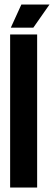

<svg xmlns="http://www.w3.org/2000/svg" viewBox="-20 -833 240 853"><path d="M25 0V-680H145V0ZM128 -710H28L75 -813H200Z"/></svg>

Font: Bricolage Grotesque 96pt Condensed SemiBold
Style: Regular
Weight: 600
Width: 3
Designer: Mathieu Triay
Foundry: Atelier Triay
Version: Version 1.001; ttfautohint (v1.8.4.7-5d5b);gftools[0.9.33.de